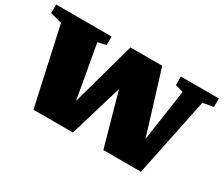

<svg xmlns="http://www.w3.org/2000/svg" viewBox="-116 -1016 1548 1325"><g transform="rotate(30 658.0 -353.5)"><path d="M792 0 675 -418.5 549.5 0H235L100 -614L7.5 -639V-707H449V-639L384 -624L459 -199.5L600 -707H853L1005.5 -212L1065 -621L1001.5 -639V-707H1304.5V-639L1220.5 -624L1091.5 0Z"/></g></svg>

Font: Newsreader Caption ExtraBold
Style: Regular
Weight: 800
Designer: Hugues Gentile
Foundry: Production Type
Version: Version 1.001